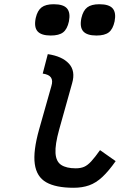

<svg xmlns="http://www.w3.org/2000/svg" viewBox="-20 -874 640 908"><path d="M328 14Q244 14 198.5 -12Q153 -38 144.5 -98.5Q136 -159 165 -262L223 -467Q231 -493 221 -507.5Q211 -522 182 -526L206 -618Q274 -608 306 -573Q338 -538 321 -480L260 -262Q240 -190 242.5 -150Q245 -110 269.5 -94Q294 -78 338 -78Q361 -78 377.5 -85Q394 -92 411.5 -111Q429 -130 453 -164L527 -112Q494 -65 464 -37Q434 -9 401.5 2.5Q369 14 328 14ZM436 -706Q391 -706 373.5 -726Q356 -746 365 -789Q373 -824 392.5 -839Q412 -854 450 -854Q496 -854 513 -834Q530 -814 522 -773Q514 -736 494.5 -721Q475 -706 436 -706ZM220 -706Q175 -706 157.5 -726Q140 -746 149 -789Q157 -824 176.5 -839Q196 -854 234 -854Q280 -854 297 -834Q314 -814 306 -773Q298 -736 278.5 -721Q259 -706 220 -706Z"/></svg>

Font: Victor Mono Thin
Style: Bold Italic
Weight: 700
Italic angle: -12°
Monospace: yes
Version: Version 1.561;gftools[0.9.30]